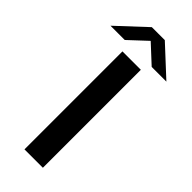

<svg xmlns="http://www.w3.org/2000/svg" viewBox="-309 -914 952 952"><g transform="rotate(45 167.0 -437.5)"><path d="M103 0V-687H232V0ZM-29 -735 121 -875H212L363 -735H260L137 -849H193L71 -735Z"/></g></svg>

Font: Archivo Expanded Medium
Style: Regular
Weight: 500
Width: 7
Designer: Hector Gatti
Foundry: Omnibus-Type
Version: Version 2.001